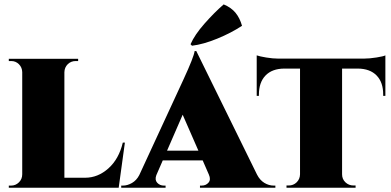

<svg xmlns="http://www.w3.org/2000/svg" viewBox="-20 -874 1821 894"><path d="M561.5 -210 532.7 0H530.8H21V-9.8H31.7Q52.7 -9.8 68.1 -24.9Q83.5 -40 83.5 -62.5V-538.1Q83 -560.1 68.1 -575Q53.2 -589.8 32.2 -589.8H21V-600.1H343.8V-589.8H332.5Q310.5 -589.8 295.4 -575Q280.3 -560.1 279.8 -537.6V-46.4H376.5Q436 -46.4 484.9 -90.1Q533.7 -133.8 551.8 -210Z M874 -661.1 867.2 -668Q886.2 -711.9 932.4 -764.2Q978.5 -816.4 1021.5 -853.5Q1056.6 -838.9 1076.7 -814.5Q1096.7 -790 1106.9 -753.9Q1056.6 -720.7 991.7 -694.1Q926.8 -667.5 874 -661.1ZM894 -636.2 1176.8 -61Q1189.9 -35.2 1210.9 -22.5Q1231.9 -9.8 1254.4 -9.8H1262.2V0H911.1V-9.8H918.9Q939 -9.8 950.9 -23.7Q962.9 -37.6 952.6 -61L923.8 -127H737.8L708 -58.6Q699.7 -36.6 711.9 -23.2Q724.1 -9.8 743.2 -9.8H751V0H544.4V-9.8H552.2Q573.2 -9.8 594.5 -22Q615.7 -34.2 628.4 -58.6L834 -503.4Q882.8 -608.9 886.2 -636.2ZM757.8 -172.4H903.8L830.6 -339.8Z M1275.4 -601.1H1674.3Q1700.2 -601.1 1733.4 -606.4Q1766.6 -611.8 1774.4 -616.2V-427.7H1764.2V-433.1Q1764.6 -490.2 1733.9 -522.2Q1703.1 -554.2 1646 -554.7H1572.8V-62.5Q1572.8 -40 1588.4 -25.1Q1604 -10.3 1626 -10.3H1635.7V0H1314V-10.3H1324.2Q1346.2 -10.3 1361.3 -25.1Q1376.5 -40 1377 -62.5V-554.7H1303.7Q1246.6 -554.2 1216.1 -522.2Q1185.5 -490.2 1185.5 -433.1V-427.7H1175.3V-616.2Q1189 -611.3 1219.7 -606.2Q1250.5 -601.1 1275.4 -601.1Z"/></svg>

Font: Cinzel Black
Style: Regular
Weight: 900
Designer: Natanael Gama
Version: Version 1.001;PS 001.001;hotconv 1.0.56;makeotf.lib2.0.21325